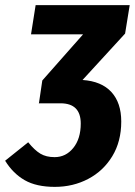

<svg xmlns="http://www.w3.org/2000/svg" viewBox="-40 -713 526 749"><path d="M448 -582 282 -401Q356 -396 394.5 -354Q433 -312 433 -239Q433 -161 398 -103.5Q363 -46 304 -15Q245 16 174 16Q102 16 56.5 -10Q11 -36 -20 -86L70 -158Q95 -127 117.5 -113.5Q140 -100 173 -100Q217 -100 246 -136Q275 -172 275 -231Q275 -310 196 -310H111L112 -311L125 -399L284 -579H81L99 -693H466Z"/></svg>

Font: Fira Sans Extra Condensed
Style: Bold Italic
Weight: 700
Width: 3
Italic angle: -8°
Designer: Carrois Corporate & Edenspiekermann AG
Foundry: Carrois Corporate GbR & Edenspiekermann AG
Version: Version 4.203